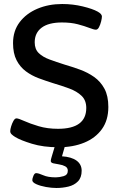

<svg xmlns="http://www.w3.org/2000/svg" viewBox="-20 -727 590 957"><path d="M272 7Q196 7 139 -10.5Q82 -28 56 -44Q46 -50 38.5 -57Q31 -64 31 -73Q31 -82 35.5 -97Q40 -112 47 -124.5Q54 -137 62 -137Q72 -137 100.5 -124Q129 -111 172.5 -98Q216 -85 269 -85Q410 -85 410 -189Q410 -227 386.5 -249.5Q363 -272 325 -286Q287 -300 243 -313Q208 -324 173 -337Q138 -350 109 -371.5Q80 -393 62.5 -427Q45 -461 45 -512Q45 -573 78 -616.5Q111 -660 166.5 -683.5Q222 -707 290 -707Q343 -707 392.5 -695Q442 -683 467 -669Q488 -657 488 -645Q488 -636 484 -620Q480 -604 473.5 -591.5Q467 -579 458 -579Q448 -579 425 -588Q402 -597 368 -606Q334 -615 289 -615Q222 -615 187.5 -589Q153 -563 153 -516Q153 -482 173 -462.5Q193 -443 227 -430.5Q261 -418 302 -405Q340 -394 378.5 -380Q417 -366 449 -343.5Q481 -321 500.5 -285Q520 -249 520 -194Q520 -128 488 -83.5Q456 -39 400 -16Q344 7 272 7ZM261 210Q237 210 209 205Q181 200 161 191Q141 182 141 171Q141 163 146.5 149.5Q152 136 160 136Q172 136 195.5 146.5Q219 157 258 157Q276 157 297 151Q318 145 318 124Q318 109 305 102Q292 95 275 92.5Q258 90 245.5 87Q233 84 233 75Q233 69 238 53Q243 37 256 -7H306L289 52Q336 55 361.5 73.5Q387 92 387 124Q387 158 368.5 177Q350 196 321 203Q292 210 261 210Z"/></svg>

Font: Asap Semi Expanded Medium
Style: Regular
Weight: 500
Width: 6
Designer: Pablo Cosgaya
Foundry: Omnibus-Type
Version: Version 3.001; ttfautohint (v1.8.4.7-5d5b)